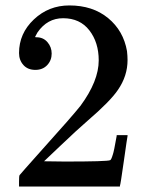

<svg xmlns="http://www.w3.org/2000/svg" viewBox="-20 -686 540 706"><path d="M110 -429Q82 -429 66 -447Q50 -465 50 -491Q50 -563 104.5 -614.5Q159 -666 235 -666Q321 -666 377.5 -619.5Q434 -573 447 -498Q449 -480 449 -465Q449 -407 414 -356Q386 -314 301 -241Q265 -210 201 -149L142 -93L218 -92Q375 -92 385 -97Q389 -98 395 -118Q399 -129 409 -186V-189H449V-186Q448 -183 435.5 -94.5Q423 -6 421 -3V0H50V-19Q50 -39 52 -42Q53 -44 136 -137Q245 -258 276 -297Q343 -388 343 -464Q343 -530 308.5 -574.5Q274 -619 212 -619Q154 -619 118 -567Q116 -563 112 -556Q109 -551 109 -550Q109 -549 114 -549Q139 -549 154.5 -531Q170 -513 170 -489Q170 -464 153.5 -446.5Q137 -429 110 -429Z"/></svg>

Font: MathJax_Main
Style: Regular
Weight: 400
Version: Version 1.1